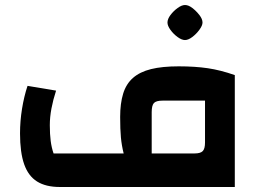

<svg xmlns="http://www.w3.org/2000/svg" viewBox="-20 -747 1044 767"><path d="M219 0Q163 0 128 -22Q93 -44 76.5 -91Q60 -138 60 -214Q60 -263 68 -312.5Q76 -362 90 -404L204 -385Q192 -348 185.5 -313.5Q179 -279 179 -247Q179 -211 182.5 -184Q186 -157 194 -134H474Q466 -166 463 -198Q460 -230 460 -280Q460 -334 472 -373Q484 -412 511.5 -436Q539 -460 583.5 -471Q628 -482 694 -482Q759 -482 810 -474.5Q861 -467 918 -447V0ZM586 -134H757Q781 -134 790 -143.5Q799 -153 799 -178V-345H629Q604 -345 595 -335.5Q586 -326 586 -299ZM719 -587Q706 -587 689.5 -599Q673 -611 661 -627.5Q649 -644 649 -657Q649 -671 661 -687Q673 -703 689.5 -715Q706 -727 719 -727Q733 -727 748.5 -715Q764 -703 776.5 -687Q789 -671 789 -657Q789 -645 776.5 -628Q764 -611 748 -599Q732 -587 719 -587Z"/></svg>

Font: Changa ExtraLight SemiBold
Style: Regular
Weight: 600
Version: Version 3.002; ttfautohint (v1.8.2)